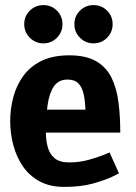

<svg xmlns="http://www.w3.org/2000/svg" viewBox="-20 -725 532 753"><path d="M251.7 -508 245 -413Q210 -413 191.7 -386.7Q173.3 -360.3 166.7 -313.5Q160 -266.7 160 -205L20 -250Q20 -298 32.2 -344Q44.3 -390 71.2 -427Q98 -464 142.3 -486Q186.7 -508 251.7 -508ZM409.7 -127 446.7 -45Q446.7 -45 420.2 -32Q393.7 -19 345.7 -5.5Q297.7 8 231.7 8L251.7 -88Q291 -88 327.2 -98Q363.3 -108 386.5 -117.5Q409.7 -127 409.7 -127ZM20 -250 160 -205Q160 -175 167.2 -148.3Q174.3 -121.7 193.8 -104.8Q213.3 -88 251.7 -88L231.7 8Q175.3 8 135 -14Q94.7 -36 69.5 -73Q44.3 -110 32.2 -156Q20 -202 20 -250ZM90.7 -295H441.7L451.7 -205H90.7ZM251.7 -508Q318 -508 357.8 -484.5Q397.7 -461 417.8 -419.3Q438 -377.7 444.8 -322.7Q451.7 -267.7 451.7 -205H316.3Q316.3 -251 315.3 -288.8Q314.3 -326.7 308.3 -354.7Q302.3 -382.7 287.5 -397.8Q272.7 -413 245 -413ZM150 -555Q119 -555 97 -577Q75 -599 75 -630Q75 -661.7 97 -683.3Q119 -705 150.3 -705Q181.7 -705 203.3 -683.3Q225 -661.7 225 -630Q225 -599 203.3 -577Q181.7 -555 150 -555ZM346.7 -555Q315.7 -555 293.7 -577Q271.7 -599 271.7 -630Q271.7 -661.7 293.7 -683.3Q315.7 -705 347 -705Q378.3 -705 400 -683.3Q421.7 -661.7 421.7 -630Q421.7 -599 400 -577Q378.3 -555 346.7 -555Z"/></svg>

Font: Epunda Slab Light
Style: Regular
Weight: 300
Designer: Simon Atzbach
Foundry: typofactur
Version: Version 1.102